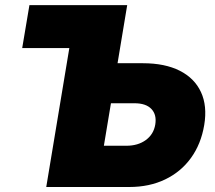

<svg xmlns="http://www.w3.org/2000/svg" viewBox="-20 -748 860 768"><path d="M68.8 -555.7 97.7 -727.5H488.8L450.2 -495.1H551.8Q639.6 -495.1 699 -465.1Q758.3 -435.1 783.9 -379.6Q809.6 -324.2 796.9 -248Q784.2 -171.9 743.9 -116.2Q703.6 -60.5 640.6 -30.3Q577.6 0 497.1 0H165L257.3 -555.7ZM423.8 -335 395.5 -165H485.4Q532.2 -165 563.5 -188Q594.7 -210.9 601.1 -250Q607.4 -289.1 585.7 -312Q564 -335 517.6 -335Z"/></svg>

Font: Inter Display Black
Style: Italic
Weight: 900
Italic angle: -9.39999°
Designer: Rasmus Andersson
Foundry: rsms
Version: Version 4.000;git-a52131595